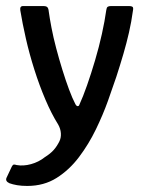

<svg xmlns="http://www.w3.org/2000/svg" viewBox="-44 -492 480 634"><path d="M148 -81Q126 -116 106 -163Q86 -210 69.5 -262Q53 -314 41.5 -364.5Q30 -415 23 -458Q21 -472 32 -472H101Q108 -472 112 -468.5Q116 -465 117 -454Q120 -432 126 -400.5Q132 -369 141.5 -333Q151 -297 162 -261.5Q173 -226 184 -196.5Q195 -167 205 -148Q209 -141 213 -141.5Q217 -142 218 -146Q230 -172 243.5 -210.5Q257 -249 270 -293Q283 -337 292.5 -380Q302 -423 307 -459Q308 -467 311.5 -469.5Q315 -472 322 -472H383Q390 -472 393.5 -469.5Q397 -467 395 -457Q390 -420 382 -385Q374 -350 363.5 -314Q353 -278 340 -238Q329 -205 312.5 -159Q296 -113 272.5 -64.5Q249 -16 217 26.5Q185 69 143 95.5Q101 122 46 122Q27 122 12.5 119.5Q-2 117 -13 113Q-28 106 -22 94L-5 58Q-2 52 1.5 51.5Q5 51 11 53Q33 57 58.5 50Q84 43 104 27Q123 15 133.5 3Q144 -9 152 -25Q158 -37 157 -52Q156 -67 148 -81Z"/></svg>

Font: Glory Thin Medium
Style: Regular
Weight: 500
Version: Version 1.011